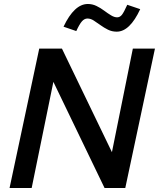

<svg xmlns="http://www.w3.org/2000/svg" viewBox="-20 -944 798 964"><path d="M28 0 177 -700H291L542 -180L647 -700H758L609 0H505L248 -533L139 0ZM363 -788 299 -810Q326 -867 356.5 -895.5Q387 -924 421 -924Q444 -924 464.5 -914Q485 -904 503 -890.5Q521 -877 537.5 -867Q554 -857 568 -857Q582 -857 592 -869.5Q602 -882 619 -920L684 -898Q658 -842 628.5 -813.5Q599 -785 566 -785Q542 -785 522 -795Q502 -805 484 -818Q466 -831 450.5 -841Q435 -851 419 -851Q404 -851 391.5 -837Q379 -823 363 -788Z"/></svg>

Font: Red Hat Text SemiBold
Style: Italic
Weight: 600
Italic angle: -12°
Designer: Pentagram, MCKL
Foundry: Pentagram, MCKL
Version: Version 1.023